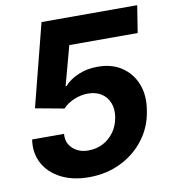

<svg xmlns="http://www.w3.org/2000/svg" viewBox="-82 -799 780 879"><g transform="rotate(-10 307.5 -359.5)"><path d="M261.7 9.8Q186.5 9.8 132.1 -18.1Q77.6 -45.9 51.3 -94.5Q24.9 -143.1 34.2 -205.6H182.6Q178.7 -164.1 207.3 -137.5Q235.8 -110.8 280.8 -111.3Q317.4 -111.3 347.9 -127.2Q378.4 -143.1 399.2 -171.9Q419.9 -200.7 426.3 -238.8Q432.6 -276.9 421.1 -306.2Q409.7 -335.4 384 -351.8Q358.4 -368.2 321.8 -368.2Q289.6 -368.2 257.6 -355Q225.6 -341.8 205.1 -319.3L71.8 -343.8L169.9 -727.5H614.7L594.7 -601.6H276.9L227.5 -419.4H231.9Q255.9 -446.8 297.4 -464.4Q338.9 -481.9 386.2 -481.4Q452.1 -481.9 498.5 -450.9Q544.9 -419.9 565.7 -366Q586.4 -312 574.2 -242.7Q563 -169.4 519.5 -112.3Q476.1 -55.2 409.4 -22.7Q342.8 9.8 261.7 9.8Z"/></g></svg>

Font: Inter Tight
Style: Bold Italic
Weight: 700
Italic angle: -9.39999°
Designer: Rasmus Andersson
Foundry: rsms
Version: Version 3.004